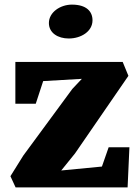

<svg xmlns="http://www.w3.org/2000/svg" viewBox="-20 -816 602 836"><path d="M279.3 -648.4C333 -648.4 382.8 -679.2 382.8 -727.5C382.8 -766.1 356.4 -795.9 293 -795.9C242.7 -795.9 192.9 -762.7 192.9 -715.8C192.9 -672.4 232.4 -648.4 279.3 -648.4ZM47.9 0H535.6L543.5 -174.8H453.1L423.8 -90.8L246.6 -73.7L306.6 -147.9L539.1 -485.8L514.2 -546.4H46.9V-364.3H135.7L168 -462.9L336.4 -472.7L294.9 -428.7L81.5 -138.7L25.4 -48.8Z"/></svg>

Font: Merriweather
Style: Heavy
Weight: 900
Designer: Eben Sorkin ( eben@eyebytes.com )
Foundry: Sorkin Type Co.
Version: Version 1.003